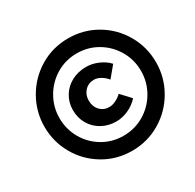

<svg xmlns="http://www.w3.org/2000/svg" viewBox="-149 -853 1025 1008"><g transform="rotate(-30 364.0 -349.0)"><path d="M718 -350Q718 -259 673 -180.5Q628 -102 550 -55.5Q472 -9 378 -9Q285 -9 207.5 -55Q130 -101 85.5 -179Q41 -257 41 -348Q41 -439 86 -517.5Q131 -596 208.5 -642.5Q286 -689 380 -689Q473 -689 550.5 -643.5Q628 -598 673 -520Q718 -442 718 -350ZM132 -348Q132 -281 164.5 -224Q197 -167 253.5 -133.5Q310 -100 378 -100Q447 -100 504 -134Q561 -168 594 -225.5Q627 -283 627 -350Q627 -417 594 -474Q561 -531 504.5 -564.5Q448 -598 380 -598Q311 -598 254.5 -564Q198 -530 165 -472.5Q132 -415 132 -348ZM519 -455 465 -390Q449 -410 428.5 -421.5Q408 -433 389 -433Q355 -433 333 -409.5Q311 -386 311 -351Q311 -315 333 -291.5Q355 -268 389 -268Q407 -268 428 -278Q449 -288 465 -304L519 -246Q493 -217 456.5 -200.5Q420 -184 383 -184Q335 -184 296.5 -205.5Q258 -227 236 -264.5Q214 -302 214 -349Q214 -395 236.5 -432.5Q259 -470 298.5 -491Q338 -512 387 -512Q423 -512 459 -496.5Q495 -481 519 -455Z"/></g></svg>

Font: TypoPRO Montserrat
Style: Italic
Weight: 800
Italic angle: -11.3°
Designer: Julieta Ulanovsky
Foundry: Julieta Ulanovsky
Version: Version 6.001